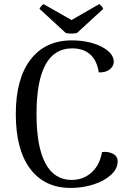

<svg xmlns="http://www.w3.org/2000/svg" viewBox="-20 -904 640 937"><path d="M356 -743.2Q346.7 -740.2 328.4 -740.2Q310.1 -740.2 300.8 -743.2L172.9 -860.8Q174.3 -865.7 181.2 -873.8Q188 -881.8 192.9 -883.8L329.1 -806.2L463.9 -883.8Q468.8 -881.8 475.8 -873.5Q482.9 -865.2 483.9 -860.8ZM325.2 13.2Q197.8 13.2 127.4 -80.1Q57.1 -173.3 57.1 -347.2Q57.1 -520 129.2 -613.5Q201.2 -707 331.1 -707Q384.3 -707 430.9 -693.6Q477.5 -680.2 506.3 -656Q535.2 -631.8 535.2 -602.1Q535.2 -580.6 514.9 -564.9Q494.6 -549.3 461.9 -550.8Q453.6 -608.4 420.4 -638.2Q387.2 -668 332 -668Q158.2 -668 158.2 -347.2Q158.2 -188 201.7 -106.9Q245.1 -25.9 330.1 -25.9Q385.3 -25.9 425.8 -61.3Q466.3 -96.7 478 -162.1Q508.3 -165.5 531.2 -153.6Q554.2 -141.6 554.2 -116.2Q554.2 -80.6 521.5 -50.5Q488.8 -20.5 436 -3.7Q383.3 13.2 325.2 13.2Z"/></svg>

Font: Arima Madurai Medium
Style: Regular
Weight: 500
Designer: Joana Correia and Natanael Gama
Foundry: NDISCOVER
Version: Version 1.019;PS 001.019;hotconv 1.0.88;makeotf.lib2.5.64775